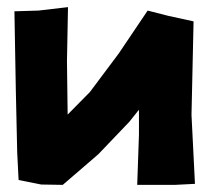

<svg xmlns="http://www.w3.org/2000/svg" viewBox="-20 -519 591 539"><path d="M20.5 -487.3 24.4 -266.6 28.3 -90.8 32.2 -13.7 95.7 -1 156.2 0 255.9 -85.9 342.8 -176.8 370.1 -210.9V-141.6L365.2 0H470.7L527.3 -2.9L517.6 -196.3L523.4 -459L452.1 -474.6L394.5 -489.3L313.5 -369.1L232.4 -260.7L169.9 -197.3L168 -347.7L170.9 -499L87.9 -489.3Z"/></svg>

Font: MaokenAssortedSans-Lite
Style: Lite
Weight: 400
Version: Version 1.400